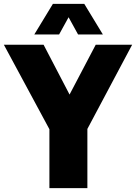

<svg xmlns="http://www.w3.org/2000/svg" viewBox="-56 -971 702 991"><path d="M626 -740 395 -305.5V0H199V-304L-36 -740H169L303 -483L438 -740ZM475 -793H347L298 -882L249 -793H121L217 -951H379Z"/></svg>

Font: Encode Sans Condensed Black
Style: Regular
Weight: 900
Width: 3
Designer: Multiple Designers
Foundry: Impallari Type
Version: Version 2.000